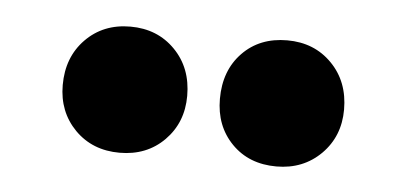

<svg xmlns="http://www.w3.org/2000/svg" viewBox="-28 -806 481 234"><g transform="rotate(5 213.0 -689.0)"><path d="M200.2 -688Q200.2 -655.3 178.7 -633.5Q157.2 -611.8 124 -611.8Q90.8 -611.8 69.3 -633.5Q47.9 -655.3 47.9 -688Q47.9 -722.2 69.3 -744.1Q90.8 -766.1 124 -766.1Q157.2 -766.1 178.7 -744.1Q200.2 -722.2 200.2 -688ZM315.9 -766.1Q349.1 -766.1 370.6 -744.1Q392.1 -722.2 392.1 -688Q392.1 -655.3 370.4 -633.5Q348.6 -611.8 315.9 -611.8Q282.2 -611.8 261.2 -633.3Q240.2 -654.8 240.2 -688Q240.2 -722.7 261.2 -744.4Q282.2 -766.1 315.9 -766.1Z"/></g></svg>

Font: Montserrat-Arabic
Style: Bold
Weight: 700
Designer: Mohamed Gaber
Foundry: Kief Type Foundry
Version: Version 5.008;PS 005.008;hotconv 1.0.88;makeotf.lib2.5.64775